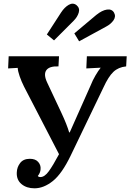

<svg xmlns="http://www.w3.org/2000/svg" viewBox="-20 -1005 707 1041"><path d="M167 16Q124 16 96.5 -7Q69 -30 71 -70Q72 -99 89.5 -121.5Q107 -144 142 -144Q172 -144 187 -127Q202 -110 200 -88Q199 -68 185 -51Q189 -45 199 -45Q222 -45 245 -77Q268 -109 300 -169L110 -536Q96 -564 86.5 -591.5Q77 -619 76 -637L24 -634L27 -700H300L297 -645Q247 -647 231 -624Q215 -601 236 -557L313 -393Q343 -329 355 -287H358L471 -541Q482 -569 497.5 -595.5Q513 -622 526 -638L448 -634L451 -700H667L664 -645Q622 -641 595 -615.5Q568 -590 541 -531L364 -163Q316 -63 266.5 -23.5Q217 16 167 16ZM273 -786 234 -818 311 -937Q330 -966 353 -979Q376 -992 395 -977Q414 -961 407 -937Q400 -913 379 -892ZM409 -781 383 -824 502 -924Q533 -949 559.5 -953Q586 -957 598 -937Q610 -916 595.5 -895Q581 -874 554 -860Z"/></svg>

Font: Lora SemiBold
Style: Italic
Weight: 600
Italic angle: -3°
Designer: Olga Karpushina, Alexei Vanyashin (Cyrillic)
Foundry: Cyreal
Version: Version 3.011; ttfautohint (v1.8.4.7-5d5b)